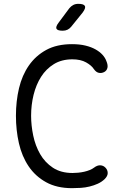

<svg xmlns="http://www.w3.org/2000/svg" viewBox="-20 -970 640 1000"><path d="M63 -367Q63 -443 79 -510.5Q95 -578 130.5 -629Q166 -680 221 -710Q276 -740 355 -740Q395 -740 425.5 -732.5Q456 -725 478 -712.5Q500 -700 514 -684.5Q528 -669 534 -652Q543 -631 539.5 -616.5Q536 -602 523 -595Q510 -588 495.5 -590.5Q481 -593 469 -610Q457 -629 428.5 -645Q400 -661 357 -661Q301 -661 260.5 -636Q220 -611 194 -570Q168 -529 155 -476.5Q142 -424 142 -367Q142 -317 153 -264Q164 -211 189 -167.5Q214 -124 255.5 -96.5Q297 -69 358 -69Q371 -69 387 -70.5Q403 -72 418.5 -75.5Q434 -79 447.5 -84.5Q461 -90 470 -97Q487 -110 503 -109Q519 -108 530 -96Q541 -84 541 -68.5Q541 -53 525 -37Q509 -22 489 -13Q469 -4 446.5 1.5Q424 7 401 8.5Q378 10 355 10Q276 10 220 -21Q164 -52 129 -104Q94 -156 78.5 -224Q63 -292 63 -367ZM307 -810Q279 -810 274 -820.5Q269 -831 286 -853L341 -927Q350 -938 361.5 -944Q373 -950 388 -950Q416 -950 422 -939Q428 -928 410 -904L351 -831Q343 -821 332 -815.5Q321 -810 307 -810Z"/></svg>

Font: Maple Mono Light
Style: Regular
Weight: 300
Monospace: yes
Designer: subframe7536
Version: Version 7.000